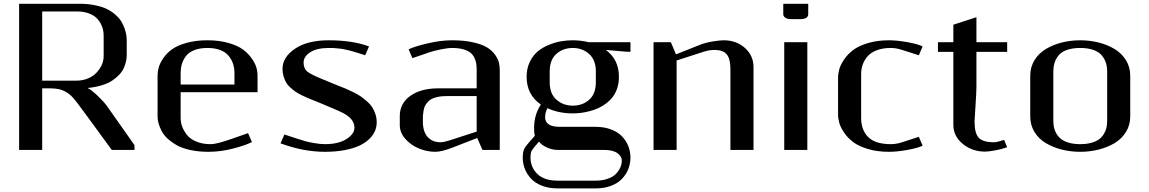

<svg xmlns="http://www.w3.org/2000/svg" viewBox="-20 -812 6225 1040"><path d="M585.4 0 434.6 -206.1Q389.6 -267.6 376 -282.2Q341.8 -319.8 297.9 -329.1Q277.3 -333.5 250 -333.5H208.5V0H83.5V-791.5H411.6Q457.5 -791.5 495.8 -783.4Q534.2 -775.4 559.8 -762.7Q585.4 -750 605.5 -732.2Q625.5 -714.4 636.7 -696.3Q647.9 -678.2 655 -657.5Q662.1 -636.7 664.3 -620.8Q666.5 -605 666.5 -589.4V-514.6Q666.5 -498 663.1 -481.7Q659.7 -465.3 651.6 -445.8Q643.6 -426.3 627.7 -409.2Q611.8 -392.1 589.6 -376.7Q567.4 -361.3 533 -350.6Q498.5 -339.8 456.1 -335.4V-334.5Q477.1 -324.2 511.2 -291Q545.4 -257.8 559.6 -237.3L708.5 -25.9V0ZM208.5 -750V-375H390.6Q421.9 -375 448 -384Q474.1 -393.1 491 -407.2Q507.8 -421.4 519.5 -439.2Q531.2 -457 536.4 -473.9Q541.5 -490.7 541.5 -506.3V-618.7Q541.5 -634.8 538.1 -651.1Q534.7 -667.5 524.7 -685.8Q514.6 -704.1 499 -718Q483.4 -731.9 456.8 -741Q430.2 -750 396 -750Z M1119.6 -31.2Q1129.9 -31.2 1142.1 -33.2Q1154.3 -35.2 1167.7 -38.8Q1181.2 -42.5 1190.4 -45.2Q1199.7 -47.9 1212.2 -52.2Q1224.6 -56.6 1227.1 -57.1L1323.7 -90.8L1344.7 -42.5Q1310.1 -24.9 1242.9 -7.3Q1175.8 10.3 1109.4 10.3Q1055.7 10.3 1011.5 0.7Q967.3 -8.8 938.2 -25.1Q909.2 -41.5 887.9 -61Q866.7 -80.6 855.2 -103Q843.8 -125.5 838.6 -144.5Q833.5 -163.6 833.5 -181.2V-401.9Q833.5 -423.8 839.8 -446.8Q846.2 -469.7 864.7 -497.1Q883.3 -524.4 912.1 -545.2Q940.9 -565.9 990.7 -579.8Q1040.5 -593.8 1104 -593.8Q1169.4 -593.8 1220.2 -578.6Q1271 -563.5 1299.1 -541.7Q1327.1 -520 1345.5 -492.7Q1363.8 -465.3 1369.4 -444.3Q1375 -423.3 1375 -406.2V-312.5H958.5V-172.9Q958.5 -148.9 967.3 -125.2Q976.1 -101.6 993.9 -79.8Q1011.7 -58.1 1044.4 -44.7Q1077.1 -31.2 1119.6 -31.2ZM958.5 -354H1250V-416.5Q1250 -444.3 1241.9 -467.8Q1233.9 -491.2 1217.5 -510.7Q1201.2 -530.3 1172.1 -541.3Q1143.1 -552.2 1104 -552.2Q1061 -552.2 1030.8 -539.8Q1000.5 -527.3 985.6 -506.1Q970.7 -484.9 964.6 -463.1Q958.5 -441.4 958.5 -416.5Z M1740.2 -31.2Q1813.5 -31.2 1856.7 -58.8Q1899.9 -86.4 1899.9 -120.6Q1899.9 -161.6 1853 -191.4Q1827.6 -207.5 1745.6 -240.7Q1732.9 -246.1 1723.6 -250Q1712.4 -254.9 1687.3 -264.9Q1662.1 -274.9 1648.9 -280.3Q1635.7 -285.6 1614 -296.4Q1592.3 -307.1 1580.1 -315.7Q1567.9 -324.2 1552.7 -337.9Q1537.6 -351.6 1529.5 -365.7Q1521.5 -379.9 1515.9 -398.9Q1510.3 -418 1510.3 -439.5Q1510.3 -502 1577.6 -547.9Q1645 -593.8 1760.3 -593.8Q1889.2 -593.8 1979 -560.5L1958 -512.7Q1952.6 -514.6 1933.6 -520.5Q1914.6 -526.4 1909.9 -527.8Q1905.3 -529.3 1889.9 -533.9Q1874.5 -538.6 1868.9 -539.6Q1863.3 -540.5 1850.3 -543.7Q1837.4 -546.9 1829.6 -547.6Q1821.8 -548.3 1809.8 -549.8Q1797.9 -551.3 1786.4 -551.8Q1774.9 -552.2 1762.2 -552.2Q1696.8 -552.2 1660.6 -529.1Q1624.5 -505.9 1624.5 -473.1Q1624.5 -441.9 1643.1 -425.3Q1660.2 -410.6 1724.6 -383.8Q1731 -381.3 1744.1 -376Q1771 -364.7 1786.1 -358.4Q1793.5 -355.5 1817.9 -345.7Q1842.3 -335.9 1856 -330.3Q1869.6 -324.7 1893.8 -312.7Q1918 -300.8 1932.9 -290.5Q1947.8 -280.3 1966.3 -264.4Q1984.9 -248.5 1995.4 -232.4Q2005.9 -216.3 2013.2 -194.8Q2020.5 -173.3 2020.5 -149.9Q2020.5 -124.5 2010.7 -101.6Q2001 -78.6 1979 -57.9Q1957 -37.1 1924.8 -22.2Q1892.6 -7.3 1845 1.5Q1797.4 10.3 1739.3 10.3Q1623.5 10.3 1499.5 -35.6L1520.5 -83.5Q1530.8 -80.1 1574.5 -65.7Q1618.2 -51.3 1634.3 -46.9Q1650.4 -42.5 1681.9 -36.9Q1713.4 -31.2 1740.2 -31.2Z M2428.7 -552.2Q2405.3 -552.2 2368.7 -544.7Q2332 -537.1 2311 -530.3L2213.9 -497.1L2193.4 -544.9Q2224.1 -560.1 2295.7 -576.9Q2367.2 -593.8 2428.7 -593.8Q2492.7 -593.8 2541 -583Q2589.4 -572.3 2616.5 -556.2Q2643.6 -540 2660.2 -517.3Q2676.8 -494.6 2681.9 -474.9Q2687 -455.1 2687 -433.1V0H2593.3L2564.9 -64.5L2434.1 -13.7Q2373 10.3 2337.9 10.3Q2292 10.3 2247.8 -8.3Q2203.6 -26.9 2174.6 -60.8Q2145.5 -94.7 2145.5 -134.3V-183.1Q2145.5 -252.4 2202.9 -293Q2260.3 -333.5 2353.5 -333.5H2562V-431.2Q2562 -451.7 2559.8 -467Q2557.6 -482.4 2549.6 -499.3Q2541.5 -516.1 2527.6 -527.1Q2513.7 -538.1 2488.5 -545.2Q2463.4 -552.2 2428.7 -552.2ZM2562 -291.5H2395.5Q2370.6 -291.5 2350.8 -287.1Q2331.1 -282.7 2318.1 -276.1Q2305.2 -269.5 2295.9 -258.5Q2286.6 -247.6 2281.7 -237.5Q2276.9 -227.5 2274.2 -212.4Q2271.5 -197.3 2271 -186.8Q2270.5 -176.3 2270.5 -160.6V-154.3Q2270.5 -99.1 2296.1 -70.3Q2321.8 -41.5 2366.2 -41.5Q2383.8 -41.5 2414.1 -51.3L2562 -99.1Z M2853.5 41.5Q2853.5 93.8 2890.6 130.1Q2927.7 166.5 3000 166.5H3206.5Q3243.7 166.5 3272.2 156.2Q3300.8 146 3316.7 129.4Q3332.5 112.8 3340.3 94.5Q3348.1 76.2 3348.1 57.1Q3348.1 34.7 3324 17.3Q3299.8 0 3250 0H3000Q2971.2 0 2942.4 -13.2Q2913.6 -26.4 2899.4 -44.9Q2895.5 -40 2888.2 -31.7Q2880.9 -23.4 2878.7 -20.5Q2876.5 -17.6 2871.6 -12Q2866.7 -6.3 2865.5 -4.2Q2864.3 -2 2861.3 2.2Q2858.4 6.3 2857.9 9Q2857.4 11.7 2856 15.4Q2854.5 19 2854.5 22.9Q2854.5 26.9 2854 31Q2853.5 35.2 2853.5 41.5ZM2957.5 -366.7Q2957.5 -304.2 2994.1 -272Q3030.8 -239.7 3082.5 -239.7Q3134.8 -239.7 3171.1 -271.5Q3207.5 -303.2 3207.5 -366.7V-424.8Q3207.5 -487.3 3170.9 -519.8Q3134.3 -552.2 3082.5 -552.2Q3030.3 -552.2 2993.9 -520.3Q2957.5 -488.3 2957.5 -424.8ZM2832.5 -396Q2832.5 -441.4 2849.9 -477.1Q2867.2 -512.7 2893.6 -534.2Q2919.9 -555.7 2954.6 -569.6Q2989.3 -583.5 3020.5 -588.6Q3051.8 -593.8 3082.5 -593.8Q3125.5 -593.8 3168 -583.5H3395V-531.2Q3374 -531.2 3325.9 -535.9Q3277.8 -540.5 3261.7 -541.5Q3332.5 -489.7 3332.5 -396Q3332.5 -363.3 3323.5 -335.2Q3314.5 -307.1 3299.3 -287.4Q3284.2 -267.6 3263.2 -251.7Q3242.2 -235.8 3219.7 -225.8Q3197.3 -215.8 3172.4 -209.5Q3147.5 -203.1 3125.5 -200.4Q3103.5 -197.8 3082.5 -197.8Q3006.8 -197.8 2944.8 -226.1Q2932.6 -200.2 2932.6 -177.2Q2932.6 -125 3012.7 -125H3206.5Q3253.4 -125 3290.3 -110.8Q3327.1 -96.7 3349.6 -73Q3372.1 -49.3 3383.5 -20Q3395 9.3 3395 41.5Q3395 73.7 3383.5 103Q3372.1 132.3 3349.6 156.2Q3327.1 180.2 3290.3 194.3Q3253.4 208.5 3206.5 208.5H3000Q2953.1 208.5 2916.3 194.3Q2879.4 180.2 2856.9 156.2Q2834.5 132.3 2823 103Q2811.5 73.7 2811.5 41.5Q2811.5 7.8 2821.5 -9.3Q2831.5 -26.4 2877.4 -77.1Q2873 -85.9 2873 -118.7Q2873 -190.4 2909.7 -245.6Q2832.5 -298.8 2832.5 -396Z M3520 0V-583.5H3613.8L3641.6 -517.6L3772.9 -569.8Q3802.7 -581.5 3841.3 -587.6Q3879.9 -593.8 3899.9 -593.8Q3968.8 -593.8 4015.1 -552.2Q4061.5 -510.7 4061.5 -448.7V0H3936.5V-436.5Q3936.5 -493.7 3916.5 -517.6Q3896.5 -541.5 3851.1 -541.5Q3821.8 -541.5 3793 -532.2L3645 -484.4V0Z M4222.7 -791.5H4357.9V-734.4Q4357.9 -723.6 4347.9 -716.1Q4337.9 -708.5 4316.4 -708.5H4264.2Q4243.2 -708.5 4232.9 -716.6Q4222.7 -724.6 4222.7 -734.4ZM4228 0V-583.5H4353V0Z M4519.5 -391.6Q4519.5 -413.6 4526.4 -437.7Q4533.2 -461.9 4552.7 -490.5Q4572.3 -519 4601.6 -541.3Q4630.9 -563.5 4681.4 -578.6Q4731.9 -593.8 4795.4 -593.8Q4838.9 -593.8 4895.8 -583.5Q4952.6 -573.2 4977.5 -560.5L4957 -512.7L4863.3 -542.5Q4833 -552.2 4805.7 -552.2Q4762.7 -552.2 4730.5 -540.3Q4698.2 -528.3 4679.9 -507.6Q4661.6 -486.8 4653.1 -462.4Q4644.5 -438 4644.5 -410.6V-172.9Q4644.5 -107.9 4682.6 -69.6Q4720.7 -31.2 4805.7 -31.2Q4834.5 -31.2 4863.3 -40.5L4957 -70.8L4977.5 -22.9Q4952.6 -10.3 4895.8 0Q4838.9 10.3 4795.4 10.3Q4731.9 10.3 4681.4 -4.9Q4630.9 -20 4601.6 -42.2Q4572.3 -64.5 4552.7 -93Q4533.2 -121.6 4526.4 -145.8Q4519.5 -169.9 4519.5 -191.9Z M5144 -531.2H5060.5V-583.5H5144V-678.2L5269 -718.8V-583.5H5435.5V-531.2H5269V-343.8Q5269 -312.5 5263.9 -237.1Q5258.8 -161.6 5258.8 -155.3Q5258.8 -89.8 5281.5 -65.7Q5304.2 -41.5 5364.7 -41.5Q5379.9 -41.5 5418.9 -54.2L5435.5 -14.6Q5404.8 -3.4 5369.1 2.9Q5333.5 9.3 5315.9 9.3Q5246.1 9.3 5195.1 -32.5Q5144 -74.2 5144 -135.3Z M5685.5 -158.2Q5685.5 -138.7 5689 -121.8Q5692.4 -105 5702.4 -87.9Q5712.4 -70.8 5728 -58.6Q5743.7 -46.4 5770 -38.8Q5796.4 -31.2 5831.1 -31.2Q5865.7 -31.2 5892.3 -38.8Q5918.9 -46.4 5934.6 -58.6Q5950.2 -70.8 5960.2 -87.9Q5970.2 -105 5973.6 -121.8Q5977.1 -138.7 5977.1 -158.2V-424.8Q5977.1 -449.7 5970.7 -470.5Q5964.4 -491.2 5949.2 -510.5Q5934.1 -529.8 5904.1 -541Q5874 -552.2 5831.1 -552.2Q5788.1 -552.2 5757.8 -541Q5727.5 -529.8 5712.6 -510.3Q5697.8 -490.7 5691.7 -470.2Q5685.5 -449.7 5685.5 -424.8ZM5560.5 -181.2V-401.9Q5560.5 -448.7 5583.5 -486.1Q5606.4 -523.4 5645.3 -546.6Q5684.1 -569.8 5731.7 -581.8Q5779.3 -593.8 5831.1 -593.8Q5882.8 -593.8 5930.7 -581.8Q5978.5 -569.8 6017.1 -546.6Q6055.7 -523.4 6078.9 -486.1Q6102.1 -448.7 6102.1 -401.9V-181.2Q6102.1 -134.3 6078.9 -96.9Q6055.7 -59.6 6017.1 -36.6Q5978.5 -13.7 5930.7 -1.7Q5882.8 10.3 5831.1 10.3Q5779.3 10.3 5731.7 -1.7Q5684.1 -13.7 5645.3 -36.6Q5606.4 -59.6 5583.5 -96.9Q5560.5 -134.3 5560.5 -181.2Z"/></svg>

Font: Resagnicto
Style: Bold
Weight: 700
Version: Version 0.9991